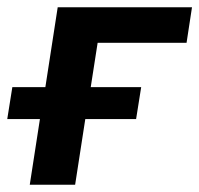

<svg xmlns="http://www.w3.org/2000/svg" viewBox="-25 -509 549 529"><path d="M57 0 85 -181H-5L9 -269H100L134 -489H504L489 -391H244L225 -269H364L350 -181H210L182 0Z"/></svg>

Font: Nunito Sans 12pt ExtraLight
Style: Italic
Weight: 200
Italic angle: -9°
Designer: Vernon Adams
Foundry: Vernon Adams
Version: Version 3.101;gftools[0.9.27]